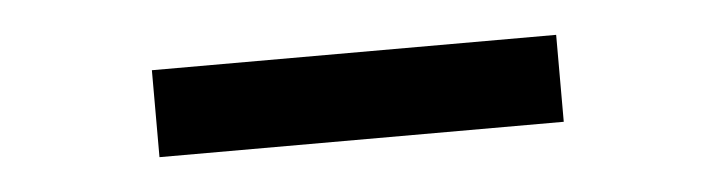

<svg xmlns="http://www.w3.org/2000/svg" viewBox="-24 -401 656 176"><g transform="rotate(-5 304.0 -313.0)"><path d="M118 -273V-353H490V-273Z"/></g></svg>

Font: Be Vietnam Pro
Style: Italic
Weight: 400
Italic angle: -12°
Designer: Lam Bao, Tony Le, Vietanh Nguyen
Foundry: Yellow Type Foundry
Version: Version 1.002; ttfautohint (v1.8.3)